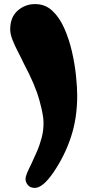

<svg xmlns="http://www.w3.org/2000/svg" viewBox="-20 -820 423 940"><path d="M193 -223Q193 -256 172.5 -330.5Q152 -405 97 -508Q84 -536 68.5 -565.5Q53 -595 41.5 -624Q30 -653 30 -676Q30 -736 66.5 -768Q103 -800 152 -800Q201 -800 236 -767.5Q271 -735 294.5 -682Q318 -629 332 -568.5Q346 -508 352 -450Q358 -392 358 -351Q358 -242 327.5 -149.5Q297 -57 241 25Q214 64 191.5 82Q169 100 151 100Q128 100 116.5 86Q105 72 105 57Q105 45 112.5 27Q120 9 135 -21Q146 -45 160 -76.5Q174 -108 184 -145.5Q194 -183 193 -223Z"/></svg>

Font: Matemasie
Style: Regular
Weight: 400
Designer: Adam Yeo
Version: Version 1.001; ttfautohint (v1.8.4.7-5d5b)